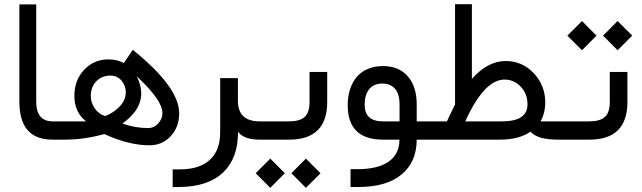

<svg xmlns="http://www.w3.org/2000/svg" viewBox="-20 -672 3090 924"><path d="M266.1 -42Q266.1 0 254.9 0H232.4Q73.2 0 73.2 -183.1V-650.9H154.3V-182.6Q154.3 -87.9 233.9 -87.9H254.9Q266.1 -87.9 266.1 -47.4Z M249 -87.9H394Q337.9 -132.3 337.9 -210.4Q337.9 -286.6 385.3 -336.4Q432.6 -386.2 501 -386.2Q542 -386.2 576.2 -369.1L619.1 -432.1Q842.3 -252.4 842.3 -127Q842.3 -60.5 801.5 -16.6Q760.7 27.3 699.2 27.3Q600.6 27.3 481.9 -26.9Q384.3 0 295.9 0H249Q236.8 0 236.8 -42V-47.4Q236.8 -87.9 249 -87.9ZM486.3 -113.3Q506.3 -121.1 523.9 -132.8Q541.5 -144.5 555.4 -158.9Q569.3 -173.3 577.4 -191.2Q585.4 -209 585.4 -227.5Q585.4 -259.8 564.9 -283.9Q544.4 -308.1 511.7 -308.1Q469.2 -308.1 443.1 -280.5Q417 -252.9 417 -209.5Q417 -179.2 435.3 -151.4Q453.6 -123.5 486.3 -113.3ZM637.7 -305.2Q659.7 -263.2 659.7 -222.2Q659.7 -196.8 650.4 -172.9Q641.1 -148.9 625.7 -130.4Q610.4 -111.8 596.7 -99.6Q583 -87.4 568.8 -77.6Q629.9 -55.7 691.9 -55.7Q721.7 -55.7 741.7 -78.4Q761.7 -101.1 761.7 -126.5Q761.7 -159.2 731.7 -202.1Q701.7 -245.1 637.7 -305.2Z M1230 0Q1151.9 0 1125.5 -38.6V-35.6Q1125.5 89.4 1054 157.7Q982.4 226.1 846.2 228L811 228.5V143.1H845.2Q939.9 143.1 989.7 97.4Q1039.6 51.8 1039.6 -35.2V-295.9H1125V-187Q1125 -87.9 1230 -87.9H1237.8Q1249 -87.9 1249 -47.4V-42Q1249 0 1237.8 0Z M1382.3 161.6 1452.1 91.3 1522.5 161.6 1452.1 231.9ZM1210.4 161.6 1280.8 91.3 1350.6 161.6 1280.8 231.9ZM1232.9 -87.9H1371.1Q1422.4 -87.9 1446 -108.9Q1469.7 -129.9 1469.7 -182.1V-325.7H1554.7V-181.6Q1554.7 0 1371.6 0H1232.9Q1220.7 0 1220.7 -42V-47.4Q1220.7 -87.9 1232.9 -87.9Z M1985.4 0Q1985.4 106.9 1912.8 167.5Q1840.3 228 1703.1 228H1667V142.1H1700.2Q1798.3 142.1 1850.1 106Q1901.9 69.8 1902.3 1V0H1823.2Q1653.3 0 1653.3 -165.5Q1653.3 -206.5 1664.1 -240.7Q1674.8 -274.9 1695.6 -300.3Q1716.3 -325.7 1748.8 -339.8Q1781.2 -354 1822.8 -354Q1899.9 -354 1942.6 -304.7Q1985.4 -255.4 1985.4 -169.9V-87.9H2054.2Q2066.4 -87.9 2066.4 -47.4V-42Q2066.4 0 2054.2 0ZM1734.9 -167.5Q1734.9 -87.9 1822.8 -87.9H1902.8V-170.4Q1902.8 -219.2 1881.1 -244.6Q1859.4 -270 1820.8 -270Q1778.8 -270 1756.8 -242.9Q1734.9 -215.8 1734.9 -167.5Z M2049.8 -87.9H2130.9Q2137.7 -104.5 2169.9 -168.9V-651.9H2251V-292.5Q2327.6 -378.4 2413.6 -378.4Q2493.2 -378.4 2548.6 -319.8Q2604 -261.2 2604 -179.2Q2604 -127.4 2581.1 -87.9H2682.6Q2693.8 -87.9 2693.8 -45.9V-40.5Q2693.8 0 2682.6 0H2668.5Q2618.7 0 2586.2 -8.5Q2553.7 -17.1 2532.7 -38.1Q2477.5 0 2385.7 0H2049.8Q2037.6 0 2037.6 -42V-47.4Q2037.6 -87.9 2049.8 -87.9ZM2408.2 -289.1Q2310.1 -289.1 2219.2 -87.9H2395.5Q2518.6 -87.9 2518.6 -169.4Q2518.6 -220.2 2486.1 -254.6Q2453.6 -289.1 2408.2 -289.1Z M2677.7 -87.9H2815.9Q2867.2 -87.9 2890.9 -108.9Q2914.6 -129.9 2914.6 -182.1V-325.7H2999.5V-181.6Q2999.5 0 2816.4 0H2677.7Q2665.5 0 2665.5 -42V-47.4Q2665.5 -87.9 2677.7 -87.9ZM2882.3 -500.5 2952.1 -570.8 3022.5 -500.5 2952.1 -430.2ZM2710.4 -500.5 2780.8 -570.8 2850.6 -500.5 2780.8 -430.2Z"/></svg>

Font: Shabnam FD
Style: Regular
Weight: 400
Foundry: DejaVu fonts team - Redesigned by Saber Rastikerdar - Based on Vazir font
Version: Version 5.00;October 20, 2019;FontCreator 12.0.0.2547 64-bit